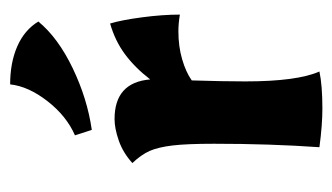

<svg xmlns="http://www.w3.org/2000/svg" viewBox="-162 -504 671 388"><g transform="rotate(-90 174.0 -309.5)"><path d="M71 0Q78 -100 78 -213Q78 -268 74.5 -297Q71 -326 63.5 -343Q56 -360 39 -378Q60 -397 84.5 -405.5Q109 -414 128 -414Q202 -414 208 -342Q232 -373 259 -393Q286 -413 321 -423Q328 -400 333.5 -358.5Q339 -317 339 -282Q321 -285 305 -285Q275 -285 249 -277.5Q223 -270 206 -258Q204 -194 204 -150Q204 -45 224 0Q196 6 149 6Q116 6 71 0ZM95 -494Q134 -511 164 -549.5Q194 -588 198 -625Q242 -625 275 -610.5Q308 -596 325 -568Q292 -528 230.5 -498.5Q169 -469 106 -460Z"/></g></svg>

Font: Mirza
Style: Bold
Weight: 700
Designer: Arabic design by Kourosh Beigpour, Latin design by Eduardo Tunni, engineering by Lasse Fister
Version: Version 1.0010g